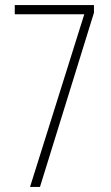

<svg xmlns="http://www.w3.org/2000/svg" viewBox="-20 -734 436 754"><path d="M98 0 311 -678H38V-714H349V-684L137 0Z"/></svg>

Font: Noto Sans Arabic ExtCond ExtLt
Style: Regular
Weight: 200
Width: 2
Designer: Monotype Design Team, Nadine Chahine, Nizar Qandah and Khaled Hosny
Foundry: Monotype Imaging Inc.
Version: Version 2.012; ttfautohint (v1.8.4.7-5d5b)